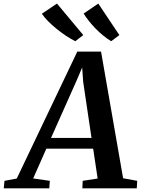

<svg xmlns="http://www.w3.org/2000/svg" viewBox="-92 -1028 768 1048"><path d="M-71.5 0 -67.5 -41 -0.5 -53.5 330 -746.5H459.5L580 -55L657 -41L654.5 0H357.5L359.5 -41L441 -53.5L416.5 -216.5H161L89 -54L180 -41L177 0ZM186.5 -275H407.5L362 -581.5L356.5 -659.5L326 -588ZM559.5 -836.5 515 -803Q492 -817 470.2 -834.8Q448.5 -852.5 429 -872.8Q409.5 -893 393 -913.8Q376.5 -934.5 364.5 -954L444.5 -1008.5ZM362.5 -836.5 319 -803Q295 -815 268.5 -832.5Q242 -850 216.5 -870.8Q191 -891.5 170 -912.8Q149 -934 136.5 -953L219 -1008.5Z"/></svg>

Font: Merriweather 36pt SemiBold
Style: Italic
Weight: 600
Italic angle: -7.8°
Version: Version 2.101